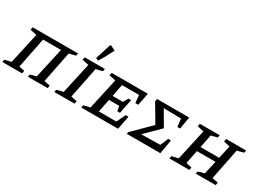

<svg xmlns="http://www.w3.org/2000/svg" viewBox="-32 -1520 3034 2238"><g transform="rotate(30 1484.5 -401.0)"><path d="M277 -463 195 -53 269 -37 262 0H-4L2 -33Q26 -40 46.5 -45.5Q67 -51 90 -55L182 -471L94 -490L101 -527H711L705 -494Q676 -486 656.5 -481Q637 -476 617 -472L533 -53L613 -37L606 0H340L346 -32Q385 -45 428 -55L519 -463Z M696 0 702 -33Q725 -40 747 -45.5Q769 -51 790 -55L882 -471L794 -490L801 -527H1073L1066 -494Q1041 -486 1021.5 -481Q1002 -476 979 -472L895 -53L975 -37L968 0ZM955 -571 920 -586 986 -794 996 -802 1064 -769Q1041 -721 1014 -671.5Q987 -622 955 -571Z M1058 0 1064 -33Q1087 -40 1109 -45.5Q1131 -51 1152 -55L1244 -471L1156 -490L1163 -527H1651L1618 -360H1579L1568 -464H1339L1307 -300H1445L1484 -365H1519L1480 -172H1445L1432 -238H1294L1259 -63H1494L1552 -182H1589L1554 0Z M1672 0 1676 -24 1908 -256 1768 -493 1773 -528H2207L2179 -364H2143L2130 -470L1894 -475L2011 -277L2010 -268L1819 -79L2074 -84L2119 -190H2156L2123 0Z M2245 0 2251 -33Q2274 -40 2296 -45.5Q2318 -51 2339 -55L2431 -471L2343 -490L2350 -527H2618L2612 -494Q2584 -487 2566.5 -481.5Q2549 -476 2528 -472L2493 -296H2743L2782 -471L2698 -490L2705 -527H2973L2967 -494Q2941 -486 2921 -481Q2901 -476 2879 -472L2795 -53L2875 -37L2867 0H2600L2606 -32Q2627 -40 2648 -45.5Q2669 -51 2690 -55L2730 -234H2480L2444 -53L2520 -37L2513 0Z"/></g></svg>

Font: Piazzolla SC Medium
Style: Italic
Weight: 500
Italic angle: -11.3°
Designer: Juan Pablo del Peral
Foundry: Huerta Tipografica
Version: Version 1.330